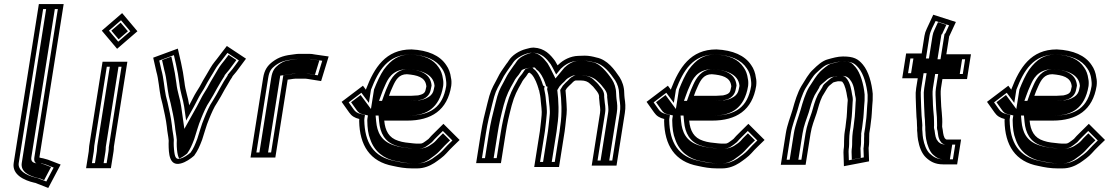

<svg xmlns="http://www.w3.org/2000/svg" viewBox="-20 -795 5533 952"><path d="M172.7 -775 47.9 13C38.7 71.1 99.9 99.4 150.4 111C155.1 111 161.4 114.5 165.6 116L219.3 137L280.7 21L218.5 -3C210.2 -5.7 201.9 -8 193.6 -10C192.4 -10.2 175 -12.6 175.4 -15L295.7 -775ZM193.8 -750H266.8L150.4 -15C143.5 28.2 185 14.6 185 14.6C192.1 16.3 200.7 18.8 206.8 20.7L246.1 35.9L209.6 104.9L177.6 92.4C175.3 91.6 170.2 88.1 157.3 86C107 74 67.3 48.3 72.9 13ZM208.8 -750 87.9 13C81.2 55.7 122.2 76.3 164.4 86.7C175.8 88.3 187.4 93.7 187.4 93.7L198.8 98.2L233.1 33.3L196.1 19.1C190.8 17.4 184.3 15.5 178.1 14C178.1 14 129.4 22.9 135.4 -15L251.8 -750Z M420 -44 406.8 39H529.8L543 -44C544.2 -52 544.8 -59.7 544.6 -67L611.5 -489H488.5L422.2 -71C420.8 -62.1 421.2 -51.6 420 -44ZM484.8 -643 560.6 -553 661.4 -640 585.6 -730ZM518 -44 508.8 14H435.8L445 -44C446.8 -55.4 446.4 -65.4 447.2 -71L509.5 -464H582.5L519.3 -64.7C519.4 -58.3 519.2 -51.5 518 -44ZM520.2 -643 580 -694.6 626 -640 566.2 -588.4ZM504.4 -65.6 567.5 -464H524.5L462.2 -71C461.2 -64.2 461.6 -54 460 -44L450.8 14H493.8L503 -44C504.2 -51.7 504.5 -58.9 504.4 -65.6ZM532 -643 568.1 -600.2 614.2 -640 578.1 -682.8Z M739.6 -509 755.5 -439C766.6 -401.7 768.9 -352.4 777.4 -312L786 -278C793.9 -241.6 802.9 -204.5 807.3 -166C809.2 -140.8 814.3 -121.9 816.5 -98L816 -82C816.4 -34.3 818.5 30.5 876.5 15.5C901.8 9 925.5 -8.2 942.6 -23C961.6 -49.3 970.1 -70.3 982.2 -102C992.4 -131.4 1003 -173.7 1016.3 -204C1027.9 -232.4 1041.2 -263.8 1056.1 -285C1070.7 -308.2 1080 -325.4 1093.4 -350C1103.7 -368.8 1113 -381.2 1122.2 -399C1126.8 -406.5 1132.4 -413 1133 -417C1138 -423 1144.2 -430.3 1151.5 -439L1199.8 -504L1104.8 -567C1088.5 -545.6 1071.7 -524.7 1055.7 -503C1050.6 -496.3 1046.9 -491.7 1044.5 -489C1028.6 -469.7 1017.5 -447.6 1004.5 -426C993.5 -409.4 979.8 -383.3 969.8 -365L953.7 -339C943 -322.8 930.1 -294.3 918.2 -273C912.4 -314.1 898.9 -345.4 894.5 -388C889.6 -424.7 885 -451.4 877.7 -484L861.7 -554ZM769.6 -494.8 842.3 -521.6 852.9 -475C860.1 -443.3 864.6 -416.8 869.3 -381.4C874.5 -333.5 887.8 -303.6 893.2 -265.8L902.9 -197.2L940 -263.7C952.8 -286.7 965.8 -314.9 974.5 -328.2L991.3 -355.3C1001.4 -373.9 1015.4 -400.1 1025.1 -414.8C1039.9 -437.4 1050.3 -459.5 1062.7 -474.6C1066.6 -479.1 1069.8 -483.2 1075.2 -490.3C1085.8 -504.7 1097 -519.1 1107.7 -532.8L1164.4 -495.3L1132.6 -452.4C1122.6 -440.7 1117.2 -434.2 1109.2 -424.6L1108.6 -420.6C1095 -400.5 1085.8 -385.3 1071.6 -359.1C1058.2 -334.6 1048.8 -317.3 1035.6 -296.3C1017.8 -270.6 1004.5 -238.2 993.2 -210.4C978 -175.5 967.8 -134 958.5 -107.1C946.4 -75.4 939.9 -59.7 924.9 -38.3C908.9 -24.8 890.9 -13 873.9 -8.6C852.3 -3.1 846.5 -14.4 842.8 -54.3C841.6 -65.2 841.4 -75.9 841.3 -85.6L841.9 -102.6C839.4 -129.5 834.3 -148.2 832.5 -172.2C827.8 -213.7 818.8 -250.1 810.7 -287.2L802.2 -321.1C794.2 -359.4 791.7 -409.1 780.1 -448.7ZM783.4 -497.4 795.2 -445.3C806.6 -406.4 809.1 -356.8 817.2 -317.9L825.8 -284C833.8 -247 842.8 -210.5 847.4 -169.9C849.3 -145.5 854.4 -126.9 856.7 -100.9L856.2 -84.3C856.3 -74.2 856.4 -63.3 857.7 -52C859.4 -33.6 863.1 -16.9 868.7 -8.8C878.8 -12.6 894.1 -22.2 908.1 -33.9C923.6 -55.9 931.1 -74 943 -105.2C952.6 -133 963 -174.8 977.5 -208.1C988.9 -236.1 1002.2 -268.1 1019.2 -292.5C1032.7 -314 1042.2 -331.5 1055.5 -355.9C1069.1 -381 1080.8 -398.3 1093.3 -418.6L1093.8 -422C1101 -430.6 1106.7 -437.5 1115.8 -448.3L1152.2 -497.3L1113.5 -522.9C1106.2 -513.4 1099.1 -504.2 1091.8 -494.3C1086.5 -487.3 1083.9 -483.9 1079.5 -478.9C1066.8 -463.4 1055.7 -442.2 1041.7 -418.9C1031.2 -402.9 1017.7 -377.4 1007.5 -358.6L990.9 -331.8C981.6 -317.8 968.6 -289.4 956.1 -266.9L894.1 -156L878.2 -268.4C872.7 -307.2 859.3 -337.7 854.4 -383.7C849.6 -419.7 845.1 -446.1 837.8 -478.2L829.6 -514.4Z M1345.2 -14 1406.4 -400 1420.7 -402C1429 -403 1437.3 -405 1445.1 -405H1494.1C1496.1 -405 1499.1 -404.7 1503 -404L1572.2 -393L1609.6 -515L1540.2 -525C1531.1 -527 1522.3 -528 1513.6 -528H1464.6C1456.6 -528 1448.5 -527.3 1440.3 -526C1393 -520.8 1363.4 -513.2 1330.3 -488C1306.7 -469.6 1291 -448.5 1284.8 -409L1222.2 -14ZM1324.2 -39H1251.2L1309.8 -409C1315.1 -442.5 1325.3 -454.8 1343.8 -469.2C1371.1 -489.9 1393.2 -496.1 1439.1 -501.2C1446.3 -501.9 1453.6 -503 1460.7 -503H1509.7C1516.6 -503 1524.3 -502.1 1531.9 -500.4L1577.8 -493.8L1555.7 -421.6L1510.9 -428.7C1506.6 -429.4 1502.7 -430 1498.1 -430H1449.1C1437 -430 1428.1 -427.6 1421.3 -426.8L1384.8 -421.7ZM1309.2 -39 1369.5 -419.9 1416.2 -426.4C1420.6 -427 1430.5 -430 1449.1 -430H1498.1C1506.6 -430 1512 -429 1516.8 -428.2L1541.6 -424.3L1563.4 -495.4L1525.4 -500.9C1520.1 -502.1 1513.6 -503 1509.7 -503H1460.7C1456.2 -503 1451.7 -502.6 1446.8 -501.8C1402 -494.6 1389 -494.9 1360.6 -473.5C1342.8 -459.5 1330.5 -445.3 1324.8 -409L1266.2 -39Z M2053 -322C2043.6 -322 2028.8 -320 2018.7 -320H1908.7C1914.6 -336.4 1919.3 -349.2 1928.3 -368C1942.5 -399.3 1958.3 -427 1997.6 -427C2048.2 -422.7 2088.2 -412.8 2093.6 -370C2093.4 -368.7 2093.5 -367.3 2094 -366C2092.9 -359.3 2091.7 -354 2090.4 -350C2087.3 -330 2070 -326.1 2053 -322ZM1794.9 -353 1794.4 -350 1779.6 -370 1673.9 -290 1711.5 -237C1723 -220.2 1738.8 -210.2 1761.5 -205C1760.9 -201.7 1760.7 -198.3 1760.9 -195C1763 -75.5 1813.4 6.9 1929.6 28C1959.2 34.6 1987.9 40 2023.7 40H2047.7C2082.4 40 2110.5 27.8 2133.9 13C2151.5 1.2 2180.1 -19.1 2193.5 -35C2214 -58.5 2237 -79.2 2259 -101L2178.7 -181L2131.2 -134C2121.9 -124.9 2114 -117.1 2104.8 -106C2099.4 -101.4 2082.5 -89.7 2079.9 -88C2074.7 -84.9 2071 -83 2063.1 -83H2044.1C2039.5 -83 2034.9 -83.3 2030.3 -84C2002.9 -86.8 1977.6 -88.8 1954.4 -97C1908.2 -111.5 1889.8 -146.7 1885.2 -197H1999.2C2118.9 -197 2198.4 -248.8 2217.4 -369C2219.3 -385 2218.8 -398.7 2215.9 -410C2213.3 -433.2 2204.8 -455.4 2192.8 -472C2161.2 -520.2 2101.8 -546.1 2020.1 -550C1891.5 -550 1835.8 -459.1 1794.9 -353ZM2002.6 -452H2001.6C1945 -452 1919.4 -405.9 1905.5 -375.3C1896.4 -356.1 1890.8 -341.2 1884.9 -324.9L1874.2 -295H2014.7C2027.6 -295 2042.5 -297 2049 -297H2052.1C2064.7 -300 2085 -301.5 2102.4 -321.7C2109.1 -329.4 2113 -338.5 2115.2 -348.2C2116.8 -353.7 2117.9 -359.4 2119 -366L2119.9 -371.9C2114.1 -434.8 2055.1 -448.7 2002.6 -452ZM2015.6 -525C2093.5 -521.1 2143.9 -497.4 2171.1 -455.8C2181.5 -441.5 2188.5 -423.1 2190.8 -403.4C2191.9 -393.8 2194 -383.3 2192.4 -368.5C2175.3 -263.1 2113.9 -222 2003.2 -222H1857.1L1860 -190.9C1865 -135.8 1887.8 -91 1943.1 -73.2C1971 -63.5 1997.1 -61.8 2023.3 -59.2C2030.3 -58.2 2034.3 -58 2040.2 -58H2059.2C2071.5 -58 2084.1 -63.3 2090.5 -67.2C2095.6 -70.3 2112.3 -81.9 2121.7 -90.1C2130.4 -100.6 2137.5 -107.7 2147.7 -117.8L2175.8 -145.7L2223.2 -98.4C2205.8 -81.6 2191.5 -67.9 2175.3 -49.4C2166.4 -38.7 2138.5 -18 2122.5 -7.3C2101.5 5.8 2080 15 2051.6 15H2027.6C1994.2 15 1968.5 10.2 1938.2 3.5C1830.4 -16.1 1788.2 -89.8 1786.2 -199.6C1786.1 -202 1786.2 -203.2 1786.5 -205L1789.6 -225.1L1770.8 -229.4C1752.1 -233.7 1741.8 -240.5 1733.1 -253.2L1708.9 -287.4L1771.8 -335.1L1809.1 -284.9L1819.4 -350C1856.6 -445.8 1902.7 -524.5 2015.6 -525ZM2134.6 -369.8 2134 -366C2132.9 -359.5 2131.7 -353.6 2130.3 -348.8C2127.6 -336.1 2120.6 -324.3 2106.8 -315.1C2086.5 -301.5 2071.1 -300.4 2056.7 -297H2049C2047 -297 2031.8 -295 2014.7 -295H1859.4L1869.5 -323.1C1875.3 -339.4 1880.7 -353.6 1889.7 -372.7C1901.2 -397.9 1922.3 -452 2001.6 -452H2004.2C2064 -447.5 2129.3 -429.8 2134.6 -369.8ZM2177.4 -368.7C2179 -383.3 2178.3 -395.6 2176 -404.8C2173.5 -426.1 2166.2 -445.6 2155.5 -460.3C2128.4 -501.8 2083 -521.4 2014.7 -525C1958.6 -524.4 1920.8 -501.3 1883 -449.8C1865.5 -424.4 1848.2 -386.2 1834.6 -351.2L1819.3 -254.6L1768 -323.8L1720.8 -288.1L1748.7 -248.8C1757.6 -235.8 1765.9 -231.5 1778.6 -228.6L1804.3 -222.6L1801.5 -205C1801.1 -202.6 1801 -200.7 1801.1 -197.9C1801.8 -159.4 1805 -130.7 1816.3 -102.9C1836.4 -43.9 1883.7 -7.1 1944.2 3.9C1974 9.3 1997.7 15 2027.6 15H2051.6C2069.8 15 2086.3 9.1 2106.3 -3.3C2121.6 -13.7 2149.2 -34.1 2158.5 -45C2176.1 -65.2 2193.6 -81.8 2211.5 -99.1L2176.5 -133.9L2164.6 -122.2C2155.1 -112.9 2148.4 -106.3 2140.2 -96.4C2132.9 -87.5 2112.3 -74.8 2108.1 -72C2100.9 -67.1 2081.5 -58 2059.2 -58H2040.2C2032.9 -58 2026.1 -58.5 2018.9 -59.4C1993.3 -62 1963.8 -64 1932.7 -74.7C1869 -95.2 1849.8 -141.2 1845.1 -193.1L1842.4 -222H2003.2C2054.6 -222 2089.9 -232.2 2118.1 -254.2C2145.9 -275.9 2168.3 -312.1 2177.4 -368.7Z M2789.3 -229C2790.7 -242.3 2790.7 -259 2789.2 -279C2786.7 -306.3 2787.1 -322 2784 -347L2790.7 -358C2795.5 -363.8 2808.3 -375.8 2812 -379C2817.1 -384 2823.6 -391.8 2830.6 -395C2831.9 -395 2833.3 -395.3 2834.7 -396H2859.7C2880.7 -396 2894.9 -390.2 2905.2 -380C2918.3 -368.9 2924.5 -362.4 2933.4 -350C2940.7 -341.4 2952.7 -326.7 2950.3 -311C2950.7 -305.7 2951.4 -299.3 2952.2 -292C2953.1 -271.4 2958.7 -257 2955.2 -235L2913.9 26H3036.9L3078.2 -235C3082.9 -264.7 3080.4 -285.7 3076.9 -309L3075.8 -321C3075.4 -326.3 3075.1 -331 3075.1 -335C3074.8 -365.1 3065.1 -391.6 3052.3 -412C3026.4 -450.3 2992.1 -499.3 2936.8 -510C2920.8 -514.5 2900.8 -519 2879.2 -519C2871.2 -519 2860.5 -518.7 2847 -518C2808 -516.8 2772.4 -497.7 2750.4 -476C2748.2 -474.7 2746.2 -473 2744.6 -471C2740.5 -479 2736.4 -486.3 2732.1 -493C2708.8 -524 2681.2 -556.2 2626.5 -559C2615.2 -559 2602.2 -556.7 2587.4 -552C2553.1 -543 2519 -521.2 2502.2 -494C2499.5 -489.3 2495.7 -484 2490.7 -478C2479.4 -460.8 2467.5 -446 2456.6 -427L2439.4 -394C2417.7 -354.5 2410.6 -339.9 2397 -284C2382.8 -228.1 2373.1 -189.7 2364.4 -135L2340.8 14H2463.8L2487.4 -135C2495.4 -185.8 2503.3 -219.2 2517.1 -272C2530.9 -322.8 2544.5 -347 2565.8 -384C2571.5 -396.8 2580.6 -406.4 2589 -417L2599.6 -433C2601 -433.7 2602.4 -434 2603.7 -434C2604.5 -434.7 2605.2 -435 2605.9 -435C2609.2 -431.1 2614.7 -428.1 2617.3 -425C2633.2 -406.1 2643.2 -379.1 2650.9 -353L2649.6 -351L2652.4 -350C2652.3 -349.3 2652.5 -348.3 2653 -347C2657 -331.3 2660.3 -312 2661.4 -293C2662.5 -279.3 2668.1 -240.5 2665.5 -224L2662.4 -192C2661.7 -183.3 2660.8 -175.7 2659.8 -169C2659.2 -161 2658.2 -152.7 2656.8 -144L2628.8 33H2751.8L2779.8 -144C2781.3 -153.3 2782.4 -162.3 2783.1 -171C2786 -189.7 2786.4 -211 2789.3 -229ZM2758.1 -171 2757.9 -170C2757.3 -161.7 2756.2 -153.1 2754.8 -144L2730.7 8H2657.7L2681.8 -144C2683.2 -152.6 2684.4 -163.7 2684.9 -170C2686.3 -179.1 2686.9 -185.2 2687.6 -193.7L2690.6 -224.9C2694.1 -249.9 2687.6 -286.3 2686.7 -298.5C2685.6 -317.8 2682 -338.7 2678.1 -354.4L2680.3 -368L2673.1 -370.5C2665.1 -396.3 2655.3 -421.8 2637.8 -442.7C2631.5 -450.2 2626.8 -452.2 2626.4 -452.7L2620.2 -460H2609.9C2598.9 -457.4 2592 -455.4 2583.9 -451.6L2569.2 -429.4C2561.5 -419.7 2551.8 -409.5 2543.5 -392.3C2522.1 -355 2507.1 -327.5 2492.7 -274.7C2478.7 -221.4 2470.6 -186.7 2462.4 -135L2442.7 -11H2369.7L2389.4 -135C2397.9 -188.6 2407.2 -225.4 2421.5 -281.8C2435.1 -337.5 2439.4 -345.2 2461.4 -385.2L2478.5 -418C2488 -434.4 2498.9 -448.2 2510.4 -465.4C2517 -473.7 2519.8 -477.8 2523.6 -484C2538.5 -507.6 2583.8 -533.6 2622 -534C2666.1 -531.4 2688.4 -506.1 2710.5 -476.8C2714.3 -470.8 2717.9 -464.4 2721.6 -457.1L2737.5 -425.9L2762.2 -456L2764.1 -457.1C2782.2 -474.9 2810.2 -492 2844.1 -493C2857.8 -493.7 2867.8 -494 2875.2 -494C2893.8 -494 2912.2 -489.9 2927.3 -485.6C2972.3 -476.9 3004.2 -434.9 3030.3 -396.3C3041.7 -377.8 3049.5 -355.8 3049.7 -330.9C3049.8 -326 3050.1 -320.8 3050.6 -314.9L3051.8 -302.3C3055.2 -279.2 3057.4 -261.5 3053.2 -235L3015.8 1H2942.8L2980.2 -235C2984.7 -263.5 2978.2 -281.1 2977.5 -296.9C2977.3 -302.9 2976 -311.5 2975.7 -314.6C2978.1 -342.6 2960 -360.5 2954.4 -367.1C2944.9 -380.2 2935.9 -389.2 2923.9 -399.5C2909.1 -413.8 2889 -421 2863.7 -421H2832.8L2830.6 -420H2828.6L2822.9 -417.4C2807.4 -410.2 2799.3 -399 2796.2 -395.9C2789 -389.4 2778.5 -379.6 2770.7 -370.2L2757.7 -349C2764 -299.7 2767.8 -232.6 2758.1 -171ZM2743 -170.4 2743.1 -171C2753 -233.6 2749.6 -297.9 2743.2 -348.3L2754.2 -366.3C2761.6 -375.3 2771.9 -384.8 2779.2 -391.4C2782.1 -394.3 2788 -404.9 2808.7 -414.5L2820.5 -420H2822.5L2824.6 -421H2863.7C2897.4 -421 2923.8 -410.2 2939.1 -395.4C2951 -385.3 2960.8 -375.3 2970 -362.6C2976.9 -354.4 2993 -336.6 2990.5 -313.2C2991 -308.2 2991.5 -303.4 2992.4 -295.7C2993.2 -276.8 2999.4 -261.5 2995.2 -235L2957.8 1H3000.8L3038.2 -235C3042.6 -262.9 3040.4 -280.6 3036.8 -304.7L3035.7 -317.1C3035.2 -322.8 3034.9 -327.8 3034.9 -332.4C3034.6 -359.2 3026.1 -382.5 3014.8 -400.7C2988.2 -440.1 2953.2 -479.9 2921.5 -486.1C2906.3 -489 2889.8 -494 2875.2 -494C2868.6 -494 2859.9 -493.8 2845.7 -493C2824.1 -492.4 2799.3 -479.5 2780.8 -461.3L2779 -460.2L2734.3 -406L2706.2 -461.4C2702.4 -468.8 2699.2 -474.5 2694.9 -481.2C2671.4 -512.4 2649.4 -531.8 2621.3 -534C2618.6 -533.8 2612 -532.9 2602.8 -529.9C2580.1 -522.8 2554.1 -510.1 2539.8 -487.4C2536.4 -481.8 2532.7 -476.5 2527 -469.5C2515.7 -452.4 2504.3 -438.1 2494.6 -421.1L2477.4 -388.3C2455.5 -348.4 2450.3 -338.6 2436.7 -282.6C2422.4 -226.4 2412.9 -189 2404.4 -135L2384.7 -11H2427.7L2447.4 -135C2455.5 -186.4 2463.6 -220.6 2477.4 -273.7C2491.6 -325.7 2506.3 -352.4 2527.6 -389.4C2534.9 -404.9 2545.2 -416.1 2552.7 -425.4L2567.4 -447.7L2577.7 -452.5C2581.6 -454.3 2603 -458.3 2609.9 -460H2632L2641.8 -448.3C2642.3 -447.9 2647 -445.8 2653.3 -438.3C2670.9 -417.3 2680.3 -392.6 2688.2 -367.3L2694.8 -365L2692.8 -352.6C2697 -336.4 2700.5 -316 2701.6 -296.5C2702.5 -283.8 2708.7 -246.4 2705.6 -224.5L2702.5 -193.1C2701.8 -184.5 2701.1 -177.7 2699.9 -169.7C2699.2 -161.4 2698.2 -152.8 2696.8 -144L2672.7 8H2715.7L2739.8 -144C2741.3 -153.2 2742.3 -162 2743 -170.4Z M3565 -322C3555.6 -322 3540.8 -320 3530.7 -320H3420.7C3426.6 -336.4 3431.3 -349.2 3440.3 -368C3454.5 -399.3 3470.3 -427 3509.6 -427C3560.2 -422.7 3600.2 -412.8 3605.6 -370C3605.4 -368.7 3605.5 -367.3 3606 -366C3604.9 -359.3 3603.7 -354 3602.4 -350C3599.3 -330 3582 -326.1 3565 -322ZM3306.9 -353 3306.4 -350 3291.6 -370 3185.9 -290 3223.5 -237C3235 -220.2 3250.8 -210.2 3273.5 -205C3272.9 -201.7 3272.7 -198.3 3272.9 -195C3275 -75.5 3325.4 6.9 3441.6 28C3471.2 34.6 3499.9 40 3535.7 40H3559.7C3594.4 40 3622.5 27.8 3645.9 13C3663.5 1.2 3692.1 -19.1 3705.5 -35C3726 -58.5 3749 -79.2 3771 -101L3690.7 -181L3643.2 -134C3633.9 -124.9 3626 -117.1 3616.8 -106C3611.4 -101.4 3594.5 -89.7 3591.9 -88C3586.7 -84.9 3583 -83 3575.1 -83H3556.1C3551.5 -83 3546.9 -83.3 3542.3 -84C3514.9 -86.8 3489.6 -88.8 3466.4 -97C3420.2 -111.5 3401.8 -146.7 3397.2 -197H3511.2C3630.9 -197 3710.4 -248.8 3729.4 -369C3731.3 -385 3730.8 -398.7 3727.9 -410C3725.3 -433.2 3716.8 -455.4 3704.8 -472C3673.2 -520.2 3613.8 -546.1 3532.1 -550C3403.5 -550 3347.8 -459.1 3306.9 -353ZM3514.6 -452H3513.6C3457 -452 3431.4 -405.9 3417.5 -375.3C3408.4 -356.1 3402.8 -341.2 3396.9 -324.9L3386.2 -295H3526.7C3539.6 -295 3554.5 -297 3561 -297H3564.1C3576.7 -300 3597 -301.5 3614.4 -321.7C3621.1 -329.4 3625 -338.5 3627.2 -348.2C3628.8 -353.7 3629.9 -359.4 3631 -366L3631.9 -371.9C3626.1 -434.8 3567.1 -448.7 3514.6 -452ZM3527.6 -525C3605.5 -521.1 3655.9 -497.4 3683.1 -455.8C3693.5 -441.5 3700.5 -423.1 3702.8 -403.4C3703.9 -393.8 3706 -383.3 3704.4 -368.5C3687.3 -263.1 3625.9 -222 3515.2 -222H3369.1L3372 -190.9C3377 -135.8 3399.8 -91 3455.1 -73.2C3483 -63.5 3509.1 -61.8 3535.3 -59.2C3542.3 -58.2 3546.3 -58 3552.2 -58H3571.2C3583.5 -58 3596.1 -63.3 3602.5 -67.2C3607.6 -70.3 3624.3 -81.9 3633.7 -90.1C3642.4 -100.6 3649.5 -107.7 3659.7 -117.8L3687.8 -145.7L3735.2 -98.4C3717.8 -81.6 3703.5 -67.9 3687.3 -49.4C3678.4 -38.7 3650.5 -18 3634.5 -7.3C3613.5 5.8 3592 15 3563.6 15H3539.6C3506.2 15 3480.5 10.2 3450.2 3.5C3342.4 -16.1 3300.2 -89.8 3298.2 -199.6C3298.1 -202 3298.2 -203.2 3298.5 -205L3301.6 -225.1L3282.8 -229.4C3264.1 -233.7 3253.8 -240.5 3245.1 -253.2L3220.9 -287.4L3283.8 -335.1L3321.1 -284.9L3331.4 -350C3368.6 -445.8 3414.7 -524.5 3527.6 -525ZM3646.6 -369.8 3646 -366C3644.9 -359.5 3643.7 -353.6 3642.3 -348.8C3639.6 -336.1 3632.6 -324.3 3618.8 -315.1C3598.5 -301.5 3583.1 -300.4 3568.7 -297H3561C3559 -297 3543.8 -295 3526.7 -295H3371.4L3381.5 -323.1C3387.3 -339.4 3392.7 -353.6 3401.7 -372.7C3413.2 -397.9 3434.3 -452 3513.6 -452H3516.2C3576 -447.5 3641.3 -429.8 3646.6 -369.8ZM3689.4 -368.7C3691 -383.3 3690.3 -395.6 3688 -404.8C3685.5 -426.1 3678.2 -445.6 3667.5 -460.3C3640.4 -501.8 3595 -521.4 3526.7 -525C3470.6 -524.4 3432.8 -501.3 3395 -449.8C3377.5 -424.4 3360.2 -386.2 3346.6 -351.2L3331.3 -254.6L3280 -323.8L3232.8 -288.1L3260.7 -248.8C3269.6 -235.8 3277.9 -231.5 3290.6 -228.6L3316.3 -222.6L3313.5 -205C3313.1 -202.6 3313 -200.7 3313.1 -197.9C3313.8 -159.4 3317 -130.7 3328.3 -102.9C3348.4 -43.9 3395.7 -7.1 3456.2 3.9C3486 9.3 3509.7 15 3539.6 15H3563.6C3581.8 15 3598.3 9.1 3618.3 -3.3C3633.6 -13.7 3661.2 -34.1 3670.5 -45C3688.1 -65.2 3705.6 -81.8 3723.5 -99.1L3688.5 -133.9L3676.6 -122.2C3667.1 -112.9 3660.4 -106.3 3652.2 -96.4C3644.9 -87.5 3624.3 -74.8 3620.1 -72C3612.9 -67.1 3593.5 -58 3571.2 -58H3552.2C3544.9 -58 3538.1 -58.5 3530.9 -59.4C3505.3 -62 3475.8 -64 3444.7 -74.7C3381 -95.2 3361.8 -141.2 3357.1 -193.1L3354.4 -222H3515.2C3566.6 -222 3601.9 -232.2 3630.1 -254.2C3657.9 -275.9 3680.3 -312.1 3689.4 -368.7Z M4134.1 -392H4140.1C4142.5 -392 4156 -392.4 4157.5 -388C4170.5 -372.5 4177.1 -338.7 4180.2 -317C4182.9 -305.7 4184.5 -299.7 4182.5 -287C4179.5 -253.6 4180.5 -224 4174.9 -189C4174.2 -180.3 4173.2 -172 4172 -164L4168.5 -142C4165.7 -124.6 4166 -111.8 4165.2 -96L4165 -76C4165.1 -72 4164.9 -68.7 4164.5 -66C4163 -56.7 4162.2 -47.7 4162.2 -39L4164.4 29L4289.2 5L4286.8 -62L4287.5 -66C4288.7 -74 4289.4 -82.7 4289.6 -92L4289.7 -112C4290.3 -120 4290.5 -127.3 4290.2 -134L4295 -164C4296.2 -172 4297.3 -181 4298.3 -191C4302.9 -220.1 4302.7 -243.8 4304.9 -271L4307 -297C4307.6 -309 4307.7 -320 4307.3 -330C4302.4 -383.1 4287.1 -440.7 4258.2 -475C4234.4 -503.3 4212.9 -515 4159.6 -515C4133.3 -515 4107.6 -507.1 4085.3 -501C4056.8 -494.1 4030.9 -469 4013.6 -452C3988 -429.9 3972.6 -397.3 3953.3 -368C3934.1 -335.3 3921.2 -292.6 3909.8 -251C3898.9 -213.9 3882.8 -175.8 3876.1 -133L3851.5 22H3974.5L3999.1 -133C4004.9 -169.9 4017.8 -200.2 4029.1 -234C4037.1 -261.6 4044.6 -291.4 4057.2 -317L4068.1 -335C4070.9 -340.3 4074.5 -346.3 4078.9 -353C4088.4 -369.2 4092.6 -371 4108.8 -384C4109.3 -387.2 4131.4 -391.2 4134.1 -392ZM4270 -164 4264.8 -131.5C4265.1 -124.8 4265.1 -117.6 4264.4 -109.1L4264.3 -88.4C4264.1 -80.2 4263.5 -72.6 4262.5 -66L4261.4 -59.6L4263 -14.7L4188.9 -0.4L4187.5 -43.2C4187.6 -51.2 4188.2 -57.9 4189.5 -66C4190.2 -70.6 4190.4 -75.5 4190.3 -79.9L4190.5 -99.2C4191.3 -116.9 4191.1 -126.8 4193.5 -142L4197 -164C4198.3 -172.1 4199.5 -182.9 4200.1 -190C4205.8 -227.1 4205.1 -258.5 4207.6 -287.9C4210 -304.4 4207.2 -316.9 4205.1 -325.3C4201.6 -349.2 4195.2 -384.3 4179.4 -403.9C4164 -426.2 4144 -417 4144 -417H4134C4125.2 -414.2 4113.3 -419.9 4091.2 -399.5C4085.2 -394.7 4078.1 -388.4 4075.4 -385.9C4059.4 -373.9 4058.3 -364.3 4057.8 -363.4C4053.1 -356.2 4048.9 -349.1 4046.4 -344.5L4035.3 -326.1C4020.9 -296.8 4012.5 -263.9 4005 -237.8C3993.9 -204.8 3980.5 -173.5 3974.1 -133L3953.5 -3H3880.5L3901.1 -133C3907.2 -171.9 3922.5 -208.2 3934.1 -247.9C3945.5 -289.4 3958.6 -330.4 3974.3 -357.5C3995.5 -389.9 4009.7 -418.1 4028.5 -434.3C4042.1 -446.1 4066.2 -471.6 4088 -476.8C4111.9 -483.4 4134.1 -490 4155.6 -490C4204.7 -490 4216.8 -482.3 4237.8 -457.3C4262 -428.5 4277.4 -373.8 4282 -324.5C4282.4 -315.2 4282.2 -304.9 4281.8 -294.7L4279.7 -269.1C4277.4 -240.5 4277.5 -217.8 4273.3 -191L4273.1 -190.2C4272.2 -180.5 4271.2 -171.5 4270 -164ZM4194.7 -399.8C4213.5 -377.5 4216.7 -345.9 4220.1 -322.3C4222.7 -311.9 4224.8 -302.4 4222.5 -287.6C4219.9 -256.6 4220.7 -226 4215 -189.6C4214.4 -182 4213.2 -172 4212 -164L4208.5 -142C4205.9 -125.9 4206.2 -115 4205.4 -98L4205.2 -78.5C4205.3 -74.2 4205.1 -69.9 4204.5 -66C4203.1 -57.4 4202.4 -49.9 4202.4 -41.7L4203.6 -4L4248.3 -12.6L4246.6 -60.5L4247.5 -66C4248.6 -73.1 4249.2 -81.1 4249.4 -89.7L4249.5 -110.2C4250.3 -119.6 4250.3 -125.4 4250 -132.4L4255 -164C4256.2 -171.9 4257.2 -179.5 4258.2 -190.5C4262.7 -219.4 4262.5 -241.4 4264.8 -269.8L4266.9 -295.5C4267.4 -306.4 4267.5 -317 4267.1 -326.5C4262.4 -376.9 4246.3 -433.2 4222.2 -461.8C4201.2 -486.7 4195.4 -490 4155.6 -490C4141.9 -490 4122.5 -484.9 4098.4 -478.3C4085.8 -474.8 4055.6 -448.7 4047 -440.2C4028.2 -421.7 4012.3 -394.1 3990.6 -361C3973.6 -331.6 3960.7 -290.4 3949.3 -249C3938 -210.3 3922.5 -173.4 3916.1 -133L3895.5 -3H3938.5L3959.1 -133C3965.3 -172.2 3978.5 -203.1 3989.6 -236.4C3997.4 -263.1 4005.4 -294.7 4019.2 -322.9L4030.3 -341.2C4032.9 -346 4037 -353 4041.5 -359.9C4043 -362.4 4041.7 -368.9 4058.5 -381.5C4062.6 -385.3 4067.5 -389.6 4075 -395.6C4097.6 -417.7 4116.6 -413.4 4128 -417H4143.9C4143.9 -417 4177.7 -426.3 4194.7 -399.8Z M4664.4 -110C4663.8 -110 4663.5 -110.3 4663.6 -111C4660.7 -116.7 4657 -127.9 4656.4 -135L4654.1 -152C4653.4 -159.2 4650.3 -165.9 4651.6 -174C4654.4 -216.6 4645.7 -256.8 4645.4 -299C4645 -316.3 4642.7 -339 4645.7 -358L4652.8 -403H4774.8L4794.3 -526H4672.3L4686.6 -616L4687.7 -617L4719.6 -686L4607.4 -722C4596.7 -699 4586 -676.1 4575.4 -653C4569.5 -641 4565.6 -629 4563.7 -617L4549.9 -530H4472.9L4453.5 -407H4530.5L4522.7 -358C4520.3 -342.7 4519.5 -327.3 4520.4 -312C4521 -277.6 4522.9 -247.6 4524.2 -216L4526 -196C4526.4 -185.3 4526.6 -176.7 4526.9 -170C4527.6 -166 4527.8 -163 4527.5 -161C4526.9 -153 4527.2 -144.7 4528.5 -136L4529.7 -118L4532 -101C4537.8 -67.8 4549.5 -34.5 4571.2 -14C4591.2 4.8 4615.6 20 4655.8 20H4725.8L4745.3 -103H4675.3C4670.2 -103 4667.1 -106.8 4664.4 -110ZM4619 -690.8 4685.8 -669.4 4667.7 -630.3 4663.2 -626.4 4643.3 -501H4765.3L4753.8 -428H4631.8L4620.7 -358C4616.9 -334.3 4619.8 -310.3 4620 -294.8C4620.3 -267.4 4623.2 -237.5 4625.4 -214C4625.4 -196.1 4626.9 -182.4 4626.4 -172.7C4624.3 -155 4628.6 -148.5 4628.9 -145.4L4631.2 -128.8C4632.7 -115.9 4635.3 -108.8 4639.1 -100.3L4646.2 -89.7C4649.4 -86.2 4657 -78 4671.4 -78H4716.4L4704.8 -5H4659.8C4626.5 -5 4608 -16.6 4590.2 -33.3C4573.6 -49 4562.4 -78.4 4557 -108.5L4554.9 -124.2L4553.7 -142.4C4552.8 -148.8 4552.4 -158.3 4552.7 -162C4554.3 -179.6 4551.8 -183.4 4551.3 -201.3L4549.5 -221.5C4548.1 -254.3 4546.3 -282 4545.7 -316.8C4544.8 -331.6 4545.5 -344.2 4547.7 -358L4559.4 -432H4482.4L4494 -505H4571L4588.7 -617C4592.7 -642.1 4609.7 -670.7 4619 -690.8ZM4631.7 -93 4623.9 -104C4620.3 -111.9 4617.4 -120.6 4616.3 -130.9L4614 -147.8C4613.6 -152.1 4609.6 -159.2 4611.4 -173.2C4612.2 -186 4610.5 -198.2 4610.5 -215.9C4608.3 -239.6 4605.4 -269.3 4605.2 -296.3C4604.9 -312.5 4602.2 -336 4605.7 -358L4616.8 -428H4738.8L4750.3 -501H4628.3L4647.7 -623.2L4651.3 -626.3L4672.4 -671.9L4631 -685.2C4625.3 -672.9 4619.8 -661 4613.9 -648.1C4608.5 -637.2 4605.4 -627.4 4603.7 -617L4586 -505H4509L4497.4 -432H4574.4L4562.7 -358C4560.4 -343.6 4559.7 -330 4560.6 -315.1C4561.2 -280.4 4563 -251.8 4564.4 -219.5L4566.2 -199.4C4566.5 -188.2 4566.8 -180.8 4567.1 -174.1C4568.7 -163 4566.8 -152.6 4568.7 -140.1L4569.8 -122L4572 -105.8C4577.5 -74.8 4589.8 -44 4605.4 -29.1C4623.6 -12.1 4638.2 -5 4659.8 -5H4689.8L4701.4 -78H4671.4C4643.4 -78 4634.1 -90.5 4631.7 -93Z M5253 -322C5243.6 -322 5228.8 -320 5218.7 -320H5108.7C5114.6 -336.4 5119.3 -349.2 5128.3 -368C5142.5 -399.3 5158.3 -427 5197.6 -427C5248.2 -422.7 5288.2 -412.8 5293.6 -370C5293.4 -368.7 5293.5 -367.3 5294 -366C5292.9 -359.3 5291.7 -354 5290.4 -350C5287.3 -330 5270 -326.1 5253 -322ZM4994.9 -353 4994.4 -350 4979.6 -370 4873.9 -290 4911.5 -237C4923 -220.2 4938.8 -210.2 4961.5 -205C4960.9 -201.7 4960.7 -198.3 4960.9 -195C4963 -75.5 5013.4 6.9 5129.6 28C5159.2 34.6 5187.9 40 5223.7 40H5247.7C5282.4 40 5310.5 27.8 5333.9 13C5351.5 1.2 5380.1 -19.1 5393.5 -35C5414 -58.5 5437 -79.2 5459 -101L5378.7 -181L5331.2 -134C5321.9 -124.9 5314 -117.1 5304.8 -106C5299.4 -101.4 5282.5 -89.7 5279.9 -88C5274.7 -84.9 5271 -83 5263.1 -83H5244.1C5239.5 -83 5234.9 -83.3 5230.3 -84C5202.9 -86.8 5177.6 -88.8 5154.4 -97C5108.2 -111.5 5089.8 -146.7 5085.2 -197H5199.2C5318.9 -197 5398.4 -248.8 5417.4 -369C5419.3 -385 5418.8 -398.7 5415.9 -410C5413.3 -433.2 5404.8 -455.4 5392.8 -472C5361.2 -520.2 5301.8 -546.1 5220.1 -550C5091.5 -550 5035.8 -459.1 4994.9 -353ZM5202.6 -452H5201.6C5145 -452 5119.4 -405.9 5105.5 -375.3C5096.4 -356.1 5090.8 -341.2 5084.9 -324.9L5074.2 -295H5214.7C5227.6 -295 5242.5 -297 5249 -297H5252.1C5264.7 -300 5285 -301.5 5302.4 -321.7C5309.1 -329.4 5313 -338.5 5315.2 -348.2C5316.8 -353.7 5317.9 -359.4 5319 -366L5319.9 -371.9C5314.1 -434.8 5255.1 -448.7 5202.6 -452ZM5215.6 -525C5293.5 -521.1 5343.9 -497.4 5371.1 -455.8C5381.5 -441.5 5388.5 -423.1 5390.8 -403.4C5391.9 -393.8 5394 -383.3 5392.4 -368.5C5375.3 -263.1 5313.9 -222 5203.2 -222H5057.1L5060 -190.9C5065 -135.8 5087.8 -91 5143.1 -73.2C5171 -63.5 5197.1 -61.8 5223.3 -59.2C5230.3 -58.2 5234.3 -58 5240.2 -58H5259.2C5271.5 -58 5284.1 -63.3 5290.5 -67.2C5295.6 -70.3 5312.3 -81.9 5321.7 -90.1C5330.4 -100.6 5337.5 -107.7 5347.7 -117.8L5375.8 -145.7L5423.2 -98.4C5405.8 -81.6 5391.5 -67.9 5375.3 -49.4C5366.4 -38.7 5338.5 -18 5322.5 -7.3C5301.5 5.8 5280 15 5251.6 15H5227.6C5194.2 15 5168.5 10.2 5138.2 3.5C5030.4 -16.1 4988.2 -89.8 4986.2 -199.6C4986.1 -202 4986.2 -203.2 4986.5 -205L4989.6 -225.1L4970.8 -229.4C4952.1 -233.7 4941.8 -240.5 4933.1 -253.2L4908.9 -287.4L4971.8 -335.1L5009.1 -284.9L5019.4 -350C5056.6 -445.8 5102.7 -524.5 5215.6 -525ZM5334.6 -369.8 5334 -366C5332.9 -359.5 5331.7 -353.6 5330.3 -348.8C5327.6 -336.1 5320.6 -324.3 5306.8 -315.1C5286.5 -301.5 5271.1 -300.4 5256.7 -297H5249C5247 -297 5231.8 -295 5214.7 -295H5059.4L5069.5 -323.1C5075.3 -339.4 5080.7 -353.6 5089.7 -372.7C5101.2 -397.9 5122.3 -452 5201.6 -452H5204.2C5264 -447.5 5329.3 -429.8 5334.6 -369.8ZM5377.4 -368.7C5379 -383.3 5378.3 -395.6 5376 -404.8C5373.5 -426.1 5366.2 -445.6 5355.5 -460.3C5328.4 -501.8 5283 -521.4 5214.7 -525C5158.6 -524.4 5120.8 -501.3 5083 -449.8C5065.5 -424.4 5048.2 -386.2 5034.6 -351.2L5019.3 -254.6L4968 -323.8L4920.8 -288.1L4948.7 -248.8C4957.6 -235.8 4965.9 -231.5 4978.6 -228.6L5004.3 -222.6L5001.5 -205C5001.1 -202.6 5001 -200.7 5001.1 -197.9C5001.8 -159.4 5005 -130.7 5016.3 -102.9C5036.4 -43.9 5083.7 -7.1 5144.2 3.9C5174 9.3 5197.7 15 5227.6 15H5251.6C5269.8 15 5286.3 9.1 5306.3 -3.3C5321.6 -13.7 5349.2 -34.1 5358.5 -45C5376.1 -65.2 5393.6 -81.8 5411.5 -99.1L5376.5 -133.9L5364.6 -122.2C5355.1 -112.9 5348.4 -106.3 5340.2 -96.4C5332.9 -87.5 5312.3 -74.8 5308.1 -72C5300.9 -67.1 5281.5 -58 5259.2 -58H5240.2C5232.9 -58 5226.1 -58.5 5218.9 -59.4C5193.3 -62 5163.8 -64 5132.7 -74.7C5069 -95.2 5049.8 -141.2 5045.1 -193.1L5042.4 -222H5203.2C5254.6 -222 5289.9 -232.2 5318.1 -254.2C5345.9 -275.9 5368.3 -312.1 5377.4 -368.7Z"/></svg>

Font: Tape
Style: Regular
Weight: 500
Foundry: Cannot Into Space Fonts
Version: Version 0.97